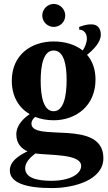

<svg xmlns="http://www.w3.org/2000/svg" viewBox="-20 -718 550 977"><path d="M40 -307C40 -226 77 -169 131 -137C101 -117 63 -82 63 -34C63 11 88 38 120 52C76 73 30 103 30 149C30 213 113 239 245 239C355 239 506 199 506 87C506 -117 140 8 140 -89C140 -103 149 -115 159 -123C187 -112 220 -106 253 -106C366 -106 466 -179 466 -313C466 -366 450 -408 423 -439C453 -463 493 -502 493 -541C493 -574 476 -594 446 -594C424 -594 412 -591 383 -581V-567C406 -567 422 -549 422 -522C422 -501 413 -480 401 -461C362 -492 309 -507 253 -507C140 -507 40 -440 40 -307ZM319 -311C319 -235 306 -152 253 -152C200 -152 187 -231 187 -307C187 -383 200 -461 253 -461C306 -461 319 -386 319 -311ZM393 126C393 167 337 202 241 202C170 202 108 188 108 138C108 109 133 83 160 63C233 73 393 64 393 126ZM195 -639C195 -607 222 -581 253 -581C286 -581 312 -607 312 -639C312 -671 286 -698 253 -698C222 -698 195 -671 195 -639Z"/></svg>

Font: Berkshire Swash
Style: Regular
Weight: 700
Designer: Astigmatic (AOETI)
Foundry: Astigmatic (AOETI)
Version: Version 1.000